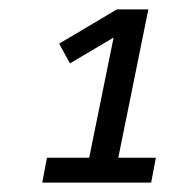

<svg xmlns="http://www.w3.org/2000/svg" viewBox="-20 -718 360 409"><path d="M70 -329 80 -382H170L222 -638L129 -583L106 -625L229 -698H296L232 -382H312L302 -329Z"/></svg>

Font: IBM Plex Sans Condensed Text
Style: Italic
Weight: 450
Width: 3
Italic angle: -11°
Designer: Mike Abbink, Paul van der Laan, Pieter van Rosmalen
Foundry: Bold Monday
Version: Version 1.1